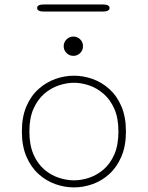

<svg xmlns="http://www.w3.org/2000/svg" viewBox="-20 -825 659 856"><path d="M310 10.5Q268 10.5 227 -4Q186 -18.5 152 -49Q118 -79.5 97.8 -126.8Q77.5 -174 77.5 -239Q77.5 -304 97.8 -351Q118 -398 152 -428.2Q186 -458.5 227 -473Q268 -487.5 310 -487.5Q351.5 -487.5 392.5 -473Q433.5 -458.5 467.2 -428.2Q501 -398 521.2 -351Q541.5 -304 541.5 -239Q541.5 -174 521.2 -126.8Q501 -79.5 467.2 -49Q433.5 -18.5 392.5 -4Q351.5 10.5 310 10.5ZM310 -21Q343 -21 377.5 -32.5Q412 -44 441.8 -69.5Q471.5 -95 489.8 -136.8Q508 -178.5 508 -239Q508 -298.5 489.8 -339.8Q471.5 -381 441.8 -406.8Q412 -432.5 377.5 -444.2Q343 -456 310 -456Q277 -456 242 -444.2Q207 -432.5 177.2 -406.8Q147.5 -381 129.2 -339.8Q111 -298.5 111 -239Q111 -178.5 129.2 -136.8Q147.5 -95 177.2 -69.5Q207 -44 242 -32.5Q277 -21 310 -21ZM307 -576Q289.5 -576 276.8 -588.5Q264 -601 264 -619Q264 -637 276.8 -649.5Q289.5 -662 307 -662Q325 -662 337.5 -649.5Q350 -637 350 -619Q350 -601 337.5 -588.5Q325 -576 307 -576ZM145.5 -789.5Q145.5 -797 152.8 -801Q160 -805 174 -805H440Q454 -805 461.2 -801Q468.5 -797 468.5 -789.5Q468.5 -782 461.2 -777.8Q454 -773.5 440 -773.5H174Q160 -773.5 152.8 -777.8Q145.5 -782 145.5 -789.5Z"/></svg>

Font: Sono ExtraLight Monospace ExtraLight
Style: Regular
Weight: 250
Version: Version 2.112